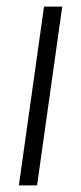

<svg xmlns="http://www.w3.org/2000/svg" viewBox="-20 -560 245 580"><path d="M37 0 113 -540H168L92 0Z"/></svg>

Font: Mohave Light
Style: Italic
Weight: 300
Italic angle: -8°
Designer: Gumpita Rahayu
Foundry: Tokotype
Version: Version 2.003